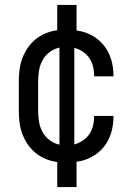

<svg xmlns="http://www.w3.org/2000/svg" viewBox="-20 -648 540 775"><path d="M211 107V6Q188 3 165.5 -6Q143 -15 124.5 -30Q106 -45 92.5 -64.5Q79 -84 70.5 -106.5Q62 -129 59 -152.5Q56 -176 56 -200V-320Q56 -344 59 -367.5Q62 -391 70.5 -413.5Q79 -436 92.5 -455.5Q106 -475 124.5 -490Q143 -505 165.5 -514Q188 -523 211 -526V-628H289V-525Q321 -521 350 -505.5Q379 -490 399 -465Q419 -440 428.5 -408.5Q438 -377 438 -345V-340H360V-343Q360 -362 355.5 -380Q351 -398 340.5 -413.5Q330 -429 314 -439.5Q298 -450 280 -455V-65Q298 -70 314 -80.5Q330 -91 340.5 -106.5Q351 -122 355.5 -140Q360 -158 360 -177V-180H438V-175Q438 -143 428.5 -111.5Q419 -80 399 -55Q379 -30 350 -14.5Q321 1 289 5V107ZM220 -64V-456Q198 -451 180 -437.5Q162 -424 151.5 -404.5Q141 -385 137.5 -363.5Q134 -342 134 -320V-200Q134 -178 137.5 -156.5Q141 -135 151.5 -115.5Q162 -96 180 -82.5Q198 -69 220 -64Z"/></svg>

Font: Iosevka MaddieWtf
Style: Regular
Weight: 400
Monospace: yes
Designer: Belleve Invis
Foundry: Belleve Invis
Version: Version 31.3.0; ttfautohint (v1.8.3)